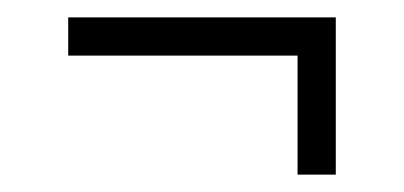

<svg xmlns="http://www.w3.org/2000/svg" viewBox="-20 -487 465 221"><path d="M322.5 -286V-423H58.5V-467H366.5V-286Z"/></svg>

Font: Big Shoulders Text Thin ExtraLight
Style: Regular
Weight: 250
Version: Version 2.002